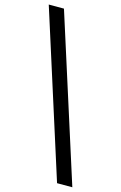

<svg xmlns="http://www.w3.org/2000/svg" viewBox="-166 -917 646 1025"><g transform="rotate(15 157.0 -405.0)"><path d="M54.2 -859.9 344.2 49.8H259.8L-29.8 -859.9Z"/></g></svg>

Font: Sinkin Sans 400 Regular
Style: Regular
Weight: 400
Designer: Keith Bates
Foundry: K-Type
Version: Sinkin Sans (version 1.0)  by Keith Bates   •   © 2014   www